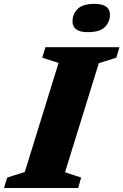

<svg xmlns="http://www.w3.org/2000/svg" viewBox="-47 -944 620 964"><path d="M247 -628 165 -654.5 181 -707H552.5L537 -654.5L449 -626.5L279.5 -79L360.5 -52.5L345.5 0H-27L-11 -52.5L77.5 -80.5ZM394 -782.5Q317 -782.5 317 -837Q317 -872.5 342.2 -898.5Q367.5 -924.5 427.5 -924.5Q505 -924.5 505 -870.5Q505 -834.5 479.8 -808.5Q454.5 -782.5 394 -782.5Z"/></svg>

Font: Newsreader Caption
Style: Bold Italic
Weight: 700
Italic angle: -17°
Designer: Hugues Gentile
Foundry: Production Type
Version: Version 1.001